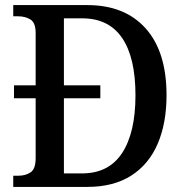

<svg xmlns="http://www.w3.org/2000/svg" viewBox="-20 -734 726 754"><path d="M32 0V-44H53Q81 -44 100.5 -57.5Q120 -71 120 -113V-348H35V-399H120V-604Q120 -645 99.5 -657.5Q79 -670 51 -670H32V-714H323Q470 -714 552 -622.5Q634 -531 634 -360Q634 -251 599.5 -170Q565 -89 495.5 -44.5Q426 0 323 0ZM302 -53Q407 -53 459.5 -133Q512 -213 512 -360Q512 -508 459.5 -585Q407 -662 303 -662H231V-399H374V-348H231V-53Z"/></svg>

Font: Noto Serif Khmer SemiCondensed Medium
Style: Regular
Weight: 500
Width: 4
Designer: Danh Hong and the Monotype Design Team
Foundry: Monotype Imaging Inc.
Version: Version 2.004; ttfautohint (v1.8.4.7-5d5b)